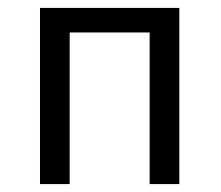

<svg xmlns="http://www.w3.org/2000/svg" viewBox="-20 -465 557 485"><path d="M81 0V-445H433V0H358V-383H156V0Z"/></svg>

Font: CMU Sans Serif
Style: Medium
Weight: 500
Version: Version 0.7.0